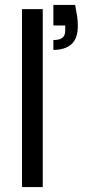

<svg xmlns="http://www.w3.org/2000/svg" viewBox="-20 -757 345 777"><path d="M69 0V-720H153V0ZM196 -555V-595Q222 -595 233 -604.5Q244 -614 244 -633V-654H196V-737H284Q289 -711 292 -692Q295 -673 295 -653Q295 -601 269 -578Q243 -555 196 -555Z"/></svg>

Font: DM Sans 20pt
Style: Regular
Weight: 400
Version: Version 4.004;gftools[0.9.30]